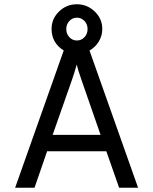

<svg xmlns="http://www.w3.org/2000/svg" viewBox="-20 -881 719 901"><path d="M51 0 279 -644Q222 -680 222 -745Q222 -793 257 -827Q292 -861 341 -861Q389 -861 424.5 -827Q460 -793 460 -745Q460 -713 443.5 -686Q427 -659 400 -644L628 0H539L479 -171H201L142 0ZM391 -745Q391 -767 376.5 -782.5Q362 -798 341 -798Q320 -798 305.5 -782.5Q291 -767 291 -745Q291 -722 305.5 -706.5Q320 -691 341 -691Q362 -691 376.5 -706.5Q391 -722 391 -745ZM227 -248H452L362 -507Q345 -556 340 -578Q329 -539 318 -507Z"/></svg>

Font: Overpass
Style: Regular
Weight: 400
Designer: Delve Withrington, Thomas Jockin
Foundry: Delve Fonts
Version: Version 3.000;DELV;Overpass